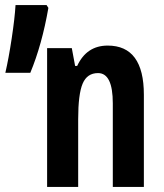

<svg xmlns="http://www.w3.org/2000/svg" viewBox="-20 -734 643 754"><path d="M41 -714Q38 -663 26 -583.5Q14 -504 1 -448H99Q145 -559 170 -703L163 -714ZM283 -475H275L262 -545H165V0H287V-266Q287 -364 304.5 -405.5Q322 -447 365 -447Q423 -447 423 -328V0H545V-362Q545 -555 403 -555Q320 -555 283 -475Z"/></svg>

Font: Noto Sans UI Condensed
Style: Bold
Weight: 700
Width: 3
Designer: Monotype Design Team
Foundry: Monotype Imaging Inc.
Version: 1.001